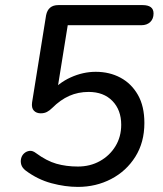

<svg xmlns="http://www.w3.org/2000/svg" viewBox="-20 -725 640 754"><path d="M286 9Q236 9 182 -5.5Q128 -20 81 -55Q67 -66 63.5 -78.5Q60 -91 63 -103Q66 -115 75 -123Q84 -131 96 -132.5Q108 -134 121 -124Q163 -93 201.5 -82Q240 -71 286 -71Q334 -71 372.5 -92.5Q411 -114 433.5 -151Q456 -188 456 -235Q456 -293 421.5 -328.5Q387 -364 328 -364Q287 -364 252 -348.5Q217 -333 185 -301Q175 -291 164.5 -285.5Q154 -280 140 -280Q123 -280 113 -290.5Q103 -301 106 -323L161 -665Q165 -685 177 -695Q189 -705 209 -705H540Q561 -705 572 -697Q583 -689 583 -672Q583 -651 570 -638.5Q557 -626 535 -626H246L203 -359H177Q209 -399 257.5 -421Q306 -443 356 -443Q410 -443 453 -420Q496 -397 521.5 -352.5Q547 -308 547 -242Q547 -166 511.5 -109.5Q476 -53 416.5 -22Q357 9 286 9Z"/></svg>

Font: Nunito ExtraLight Medium
Style: Italic
Weight: 500
Italic angle: -9°
Version: Version 3.602